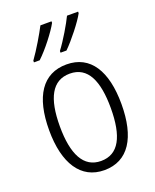

<svg xmlns="http://www.w3.org/2000/svg" viewBox="-144 -849 762 943"><g transform="rotate(-20 237.0 -378.0)"><path d="M381 -758V-766H323C306 -730 263 -657 231 -615V-606H262C301 -644 361 -720 381 -758ZM242 -758V-766H184C165 -729 124 -659 92 -615V-606H122C165 -646 221 -719 242 -758ZM426 -267C426 -439 363 -542 238 -542C113 -542 48 -443 48 -267C48 -93 115 10 237 10C363 10 426 -93 426 -267ZM104 -267C104 -413 145 -494 238 -494C332 -494 370 -408 370 -267C370 -118 329 -38 237 -38C146 -38 104 -121 104 -267Z"/></g></svg>

Font: Noto Sans Thai Cond Light
Style: Regular
Weight: 300
Width: 3
Designer: Monotype Design Team
Foundry: Monotype Imaging Inc.
Version: Version 2.002